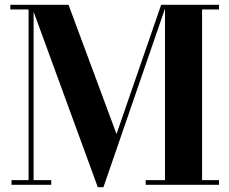

<svg xmlns="http://www.w3.org/2000/svg" viewBox="-20 -770 954 800"><path d="M387.5 10 109.5 -750H265.5L465.5 -211.5L651.5 -750H673L411 10ZM120 -750V-19.5H193.5V0H28V-19.5H99V-730.5H23V-750ZM892.5 -750V-730.5H822V-19.5H892.5V0H587V-19.5H667.5V-750Z"/></svg>

Font: Bodoni Moda 11pt
Style: Bold
Weight: 700
Designer: Owen Earl
Foundry: indestructible type
Version: Version 2.004